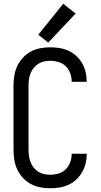

<svg xmlns="http://www.w3.org/2000/svg" viewBox="-20 -995 540 1023"><path d="M247 8Q272 8 297 4Q322 0 345 -10.5Q368 -21 386.5 -38.5Q405 -56 417.5 -77.5Q430 -99 436 -123.5Q442 -148 442 -173Q442 -174 442 -174.5Q442 -175 442 -176H362Q362 -176 362 -175.5Q362 -175 362 -174Q362 -152 354 -130.5Q346 -109 330 -93Q314 -77 292 -70.5Q270 -64 247 -64Q231 -64 214.5 -67.5Q198 -71 184 -80Q170 -89 159.5 -102Q149 -115 143 -130.5Q137 -146 134.5 -162.5Q132 -179 132 -195V-540Q132 -557 134.5 -573.5Q137 -590 143 -605Q149 -620 159.5 -633Q170 -646 184 -655Q198 -664 214.5 -667.5Q231 -671 247 -671Q270 -671 292 -664.5Q314 -658 330 -642.5Q346 -627 354 -605Q362 -583 362 -561Q362 -560 362 -559.5Q362 -559 362 -559H442Q442 -560 442 -560.5Q442 -561 442 -562Q442 -587 436 -611.5Q430 -636 417.5 -658Q405 -680 386.5 -697Q368 -714 345 -724.5Q322 -735 297 -739Q272 -743 247 -743Q221 -743 194.5 -738Q168 -733 144.5 -720.5Q121 -708 102.5 -688Q84 -668 72.5 -644Q61 -620 56.5 -593.5Q52 -567 52 -540V-195Q52 -168 56.5 -141.5Q61 -115 72.5 -91Q84 -67 102.5 -47Q121 -27 144.5 -14.5Q168 -2 194.5 3Q221 8 247 8ZM237 -768 383 -923 317 -975 184 -810Z"/></svg>

Font: Iosevka SS09
Style: Regular
Weight: 400
Monospace: yes
Designer: Belleve Invis
Foundry: Belleve Invis
Version: Version 5.2.1; ttfautohint (v1.8.3)